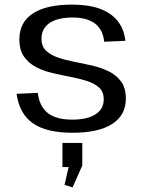

<svg xmlns="http://www.w3.org/2000/svg" viewBox="-20 -568 619 833"><path d="M294 8Q182 8 123 -33Q64 -74 52 -161L144 -165Q151 -106 187.5 -77.5Q224 -49 293 -49Q359 -49 394.5 -72Q430 -95 430 -137Q430 -170 410 -188Q390 -206 357.5 -216.5Q325 -227 286 -234.5Q247 -242 208 -251Q169 -260 136.5 -277Q104 -294 84 -322.5Q64 -351 64 -397Q64 -471 122.5 -509.5Q181 -548 292 -548Q363 -548 412 -530.5Q461 -513 489.5 -478Q518 -443 524 -391L432 -387Q427 -439 392.5 -465.5Q358 -492 295 -492Q230 -492 195 -468Q160 -444 160 -400Q160 -367 180 -348Q200 -329 232.5 -318Q265 -307 304 -299.5Q343 -292 382 -283Q421 -274 453.5 -257.5Q486 -241 506 -213.5Q526 -186 526 -140Q526 -68 466.5 -30Q407 8 294 8ZM337 52V150L295 245L260 234L289 108L325 156L251 157V52Z"/></svg>

Font: Pathway Extreme 72pt Medium
Style: Regular
Weight: 500
Designer: Eduardo Rodriguez Tunni
Foundry: Eduardo Rodriguez Tunni
Version: Version 1.001;gftools[0.9.26]